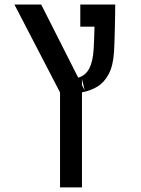

<svg xmlns="http://www.w3.org/2000/svg" viewBox="-20 -606 626 851"><path d="M246.1 224.6V-196.3L43.9 -585.9H162.6L326.7 -261.7Q359.4 -271.5 375.5 -302.2Q391.6 -333 395 -386.7Q396.5 -406.2 397.2 -433.1Q397.9 -460 398.9 -487.8H335.9V-585.9H490.7Q490.7 -566.4 490.2 -537.4Q489.7 -508.3 489 -476.8Q488.3 -445.3 487.3 -418.5Q486.3 -391.6 485.4 -376Q481.4 -314 461.4 -276.9Q441.4 -239.7 410.4 -221.4Q379.4 -203.1 343.3 -196.8V224.6ZM343.3 -229 355.5 -205.1 343.3 -255.9Z"/></svg>

Font: Cascadia Code NF
Style: Regular
Weight: 400
Monospace: yes
Designer: Aaron Bell
Foundry: Saja Typeworks
Version: Version 2404.023; ttfautohint (v1.8.4)